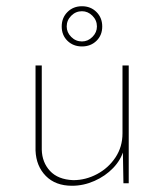

<svg xmlns="http://www.w3.org/2000/svg" viewBox="-20 -588 527 616"><path d="M211 8Q158 8 127 -23.5Q96 -55 94 -105V-378H114V-108Q115 -67 140.5 -39.5Q166 -12 215 -10Q255 -10 291.5 -29.5Q328 -49 350.5 -83Q373 -117 373 -160V-378H393V0H376L374 -116L377 -107Q368 -75 343 -49Q318 -23 283 -7.5Q248 8 211 8ZM178 -503Q178 -531 196.5 -549.5Q215 -568 243 -568Q271 -568 289.5 -549.5Q308 -531 308 -503Q308 -475 289.5 -457Q271 -439 243 -439Q215 -439 196.5 -457Q178 -475 178 -503ZM194 -503Q194 -484 208.5 -469.5Q223 -455 243 -455Q262 -455 276.5 -469.5Q291 -484 291 -503Q291 -523 276.5 -537.5Q262 -552 243 -552Q223 -552 208.5 -537.5Q194 -523 194 -503Z"/></svg>

Font: Josefin Sans Thin Thin
Style: Regular
Weight: 250
Version: Version 2.001